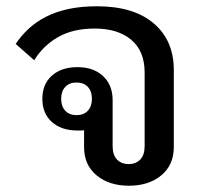

<svg xmlns="http://www.w3.org/2000/svg" viewBox="-20 -580 670 612"><path d="M391 12Q328 12 288 -21Q248 -54 248 -111V-165Q243 -164 237.5 -164Q232 -164 227 -164Q176 -164 145.5 -191Q115 -218 115 -265Q115 -312 145.5 -339Q176 -366 227 -366Q278 -366 308.5 -337.5Q339 -309 339 -261V-114Q339 -86 353 -71.5Q367 -57 390 -57Q413 -57 427 -71.5Q441 -86 441 -114V-349Q441 -417 398.5 -453Q356 -489 282 -489Q213 -489 165.5 -462Q118 -435 89 -388L30 -440Q48 -467 72 -489Q96 -511 127.5 -527Q159 -543 199 -551.5Q239 -560 289 -560Q406 -560 470 -505.5Q534 -451 534 -357V-111Q534 -54 494 -21Q454 12 391 12ZM224 -213Q247 -213 260 -227Q273 -241 273 -265Q273 -289 260 -303Q247 -317 224 -317Q201 -317 188 -303Q175 -289 175 -265Q175 -241 188 -227Q201 -213 224 -213Z"/></svg>

Font: IBM Plex Sans Thai Looped Text
Style: Regular
Weight: 450
Designer: Mike Abbink, Paul van der Laan, Pieter van Rosmalen, Ben Mitchell, Mark Frömberg
Foundry: Bold Monday
Version: Version 1.1